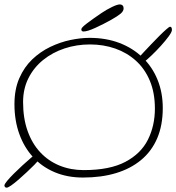

<svg xmlns="http://www.w3.org/2000/svg" viewBox="-32 -772 816 890"><path d="M-1.5 98Q-4 98 -6.2 96.8Q-8.5 95.5 -10 93Q-11.5 90.5 -11.5 88Q-11.5 81.5 0.8 66.8Q13 52 32 33Q51 14 72 -5.2Q93 -24.5 111.2 -40Q129.5 -55.5 139.5 -63.5L148 -30.5Q141.5 -22.5 126.5 -7.2Q111.5 8 92.2 26Q73 44 54 60.5Q35 77 20 87.5Q5 98 -1.5 98ZM634 -483 614 -508Q620 -515 635 -531Q650 -547 669 -567Q688 -587 706.5 -605.5Q725 -624 738.8 -636Q752.5 -648 756 -648Q759.5 -648 761.2 -646.2Q763 -644.5 764 -641.2Q765 -638 765 -633.5Q765 -624 750 -603.5Q735 -583 713.2 -559Q691.5 -535 669.5 -514.2Q647.5 -493.5 634 -483ZM352.5 51Q280.5 51 222 26.5Q163.5 2 121.8 -43.2Q80 -88.5 57.5 -151Q35 -213.5 35 -289Q35 -358 57.5 -409.5Q80 -461 117.5 -496.8Q155 -532.5 200.8 -554.5Q246.5 -576.5 294 -586.5Q341.5 -596.5 383.5 -596.5Q459.5 -596.5 521.8 -572.8Q584 -549 629 -505.5Q674 -462 698.2 -402.5Q722.5 -343 722.5 -271Q722.5 -191.5 696.8 -131.2Q671 -71 622.2 -30.5Q573.5 10 505.5 30.5Q437.5 51 352.5 51ZM356 16.5Q477 16.5 549.2 -21.8Q621.5 -60 653.8 -124.8Q686 -189.5 686 -268.5Q686 -341.5 662.8 -397.2Q639.5 -453 598 -490.5Q556.5 -528 502 -547Q447.5 -566 385 -566Q323 -566 267.2 -547.5Q211.5 -529 168.2 -494.2Q125 -459.5 100 -410Q75 -360.5 75 -299Q75 -223.5 96 -164.8Q117 -106 154.8 -65.8Q192.5 -25.5 244 -4.5Q295.5 16.5 356 16.5ZM355 -626Q350 -626 347.5 -628.5Q345 -631 345 -636.5Q345 -644 370.8 -663.5Q396.5 -683 437.5 -711Q462 -727.5 486.8 -739.5Q511.5 -751.5 524 -751.5Q531.5 -751.5 536.2 -746.8Q541 -742 541 -733.5Q541 -720.5 527.5 -709Q514 -697.5 484 -680.5Q447.5 -660 410.2 -643Q373 -626 355 -626Z"/></svg>

Font: Gluten Thin Thin
Style: Regular
Weight: 250
Version: Version 1.300